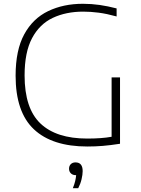

<svg xmlns="http://www.w3.org/2000/svg" viewBox="-20 -769 744 1015"><path d="M442 5.5Q256 5.5 159.2 -85.5Q62.5 -176.5 62.5 -369Q62.5 -504 108.2 -587.8Q154 -671.5 234.5 -710.2Q315 -749 418.5 -749Q463.5 -749 506.8 -742.8Q550 -736.5 596.5 -724.5V-682Q544 -696.5 501.5 -702Q459 -707.5 420 -707.5Q329 -707.5 259 -674.5Q189 -641.5 149.5 -567.2Q110 -493 110 -370Q110 -196 193.8 -116.2Q277.5 -36.5 441 -36.5Q479 -36.5 510.8 -38.8Q542.5 -41 570 -46V-360H614.5V-9Q563 -1 523.8 2.2Q484.5 5.5 442 5.5ZM365 226Q373.5 205 377.5 188.2Q381.5 171.5 382.5 157H381Q364.5 157 354.8 147.5Q345 138 345 123Q345 108 354.2 98.8Q363.5 89.5 379 89.5Q417 89.5 417 135.5Q417 154 411.2 178.5Q405.5 203 393.5 226Z"/></svg>

Font: Encode Sans Semi Expanded ExtraLight
Style: Regular
Weight: 200
Width: 6
Designer: Multiple Designers
Foundry: Impallari Type
Version: Version 3.000; ttfautohint (v1.8.3) -l 8 -r 50 -G 200 -x 14 